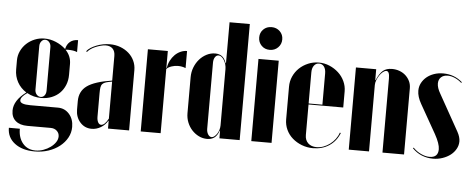

<svg xmlns="http://www.w3.org/2000/svg" viewBox="-55 -838 2839 1152"><g transform="rotate(5 1365.0 -262.0)"><path d="M186 175Q111 175 65.5 140Q20 105 20 47H86Q86 102 114.5 135.5Q143 169 191 169Q215 169 238.5 160.5Q262 152 280.5 138.5Q299 125 310.5 108Q322 91 322 73Q322 53 307.5 39.5Q293 26 270 26H130Q84 26 58.5 4Q33 -18 33 -58Q33 -119 106 -173Q71 -195 52 -229.5Q33 -264 33 -306V-360Q33 -390 45.5 -416.5Q58 -443 79 -462.5Q100 -482 128 -493.5Q156 -505 187 -505Q222 -505 255.5 -491Q289 -477 315 -453Q321 -482 340 -497.5Q359 -513 388 -513V-441Q377 -446 363 -448Q349 -450 337 -450Q332 -450 327.5 -450Q323 -450 318 -449Q352 -414 352 -366V-301Q352 -267 340.5 -239Q329 -211 309 -191Q289 -171 260.5 -159.5Q232 -148 198 -148Q151 -148 112 -170Q74 -144 74 -123Q74 -99 137 -99H303Q344 -99 371 -68.5Q398 -38 398 9Q398 44 381.5 74Q365 104 336.5 126.5Q308 149 269.5 162Q231 175 186 175ZM159 -195Q159 -178 169 -166Q179 -154 194 -154Q208 -154 217 -165.5Q226 -177 226 -195V-457Q226 -474 216 -486Q206 -498 192 -498Q178 -498 168.5 -486Q159 -474 159 -457Z M418 -148Q418 -208 463 -240.5Q508 -273 613 -289V-437Q613 -466 598 -481Q583 -496 557 -496Q543 -496 526.5 -491.5Q510 -487 494.5 -480.5Q479 -474 466.5 -465Q454 -456 447 -447L442 -451Q451 -463 466 -472.5Q481 -482 500 -489.5Q519 -497 539.5 -501Q560 -505 581 -505Q615 -505 644 -494Q673 -483 694.5 -464Q716 -445 728 -419Q740 -393 740 -363V0H613V-47H611Q596 -21 570 -5.5Q544 10 515 10Q473 10 445.5 -21Q418 -52 418 -98ZM570 -19Q591 -19 613 -60V-283Q590 -279 576.5 -275Q563 -271 555.5 -263Q548 -255 546 -241.5Q544 -228 544 -207V-66Q544 -45 551 -32Q558 -19 570 -19Z M930 -495V-394H933Q936 -417 946.5 -437.5Q957 -458 972 -473Q987 -488 1006 -496.5Q1025 -505 1045 -505V-402Q1024 -411 999 -411Q979 -411 960 -404.5Q941 -398 930 -387V0H810V-495Z M1284 -46H1282Q1271 -15 1253.5 -2.5Q1236 10 1210 10Q1184 10 1160.5 -1.5Q1137 -13 1119 -32.5Q1101 -52 1090.5 -78Q1080 -104 1080 -134V-350Q1080 -382 1091 -410Q1102 -438 1120.5 -459Q1139 -480 1163.5 -492.5Q1188 -505 1215 -505Q1239 -505 1255.5 -493Q1272 -481 1282 -452H1284V-699H1406V0H1284ZM1284 -416Q1284 -446 1269 -470.5Q1254 -495 1236 -495Q1223 -495 1214.5 -482Q1206 -469 1206 -449V-51Q1206 -31 1215 -17Q1224 -3 1237 -3Q1245 -3 1253.5 -10Q1262 -17 1269 -27.5Q1276 -38 1280 -51.5Q1284 -65 1284 -78Z M1469 -624Q1469 -653 1488.5 -672.5Q1508 -692 1538 -692Q1568 -692 1588 -672.5Q1608 -653 1608 -624Q1608 -595 1588 -575Q1568 -555 1538 -555Q1508 -555 1488.5 -575Q1469 -595 1469 -624ZM1598 -495V0H1476V-495Z M1673 -345Q1673 -378 1686 -407Q1699 -436 1721.5 -457.5Q1744 -479 1774.5 -492Q1805 -505 1839 -505Q1873 -505 1903.5 -492Q1934 -479 1957.5 -457.5Q1981 -436 1994.5 -407Q2008 -378 2008 -346V-249H1799V-65Q1799 -34 1818 -16Q1837 2 1869 2Q1890 2 1910.5 -5.5Q1931 -13 1949 -26.5Q1967 -40 1980.5 -58Q1994 -76 2001 -97L2007 -95Q1987 -45 1945.5 -17.5Q1904 10 1848 10Q1812 10 1780 -2.5Q1748 -15 1724 -36Q1700 -57 1686.5 -86Q1673 -115 1673 -148ZM1882 -255V-443Q1882 -469 1871 -484Q1860 -499 1841 -499Q1822 -499 1810.5 -483.5Q1799 -468 1799 -443V-255Z M2187 -429Q2205 -471 2225.5 -488Q2246 -505 2280 -505Q2304 -505 2325.5 -497Q2347 -489 2362.5 -474.5Q2378 -460 2387 -441Q2396 -422 2396 -399V0H2266V-447Q2266 -490 2247 -490Q2237 -490 2226 -481Q2215 -472 2206 -458.5Q2197 -445 2191 -429.5Q2185 -414 2185 -400V0H2063V-495H2185V-429Z M2700 -458Q2681 -475 2659 -484.5Q2637 -494 2617 -494Q2591 -494 2576 -480Q2561 -466 2561 -442Q2561 -416 2581 -382L2703 -164Q2720 -133 2720 -107Q2720 -83 2708 -61.5Q2696 -40 2676 -24.5Q2656 -9 2628.5 0.5Q2601 10 2571 10Q2535 10 2503 -3Q2471 -16 2446 -42L2450 -46Q2471 -24 2498 -11.5Q2525 1 2549 1Q2601 1 2601 -49Q2601 -82 2570 -138L2472 -311Q2448 -353 2448 -389Q2448 -414 2459 -435Q2470 -456 2488.5 -471.5Q2507 -487 2532.5 -496Q2558 -505 2588 -505Q2655 -505 2704 -462Z"/></g></svg>

Font: Moniqa Black Display
Style: Regular
Weight: 900
Designer: Rajesh Rajput
Foundry: Rajesh Rajput
Version: Version 1.000